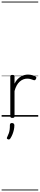

<svg xmlns="http://www.w3.org/2000/svg" viewBox="-20 -1438 491 2366"><path d="M132 15Q119 15 113 10.5Q107 6 107 -4V-496Q107 -506 113 -510.5Q119 -515 132 -515Q146 -515 152.5 -510.5Q159 -506 159 -496V-407Q174 -438 193.5 -459Q213 -480 235 -493.5Q257 -507 280 -513Q303 -519 324 -519Q352 -519 378 -511.5Q404 -504 418 -495Q426 -490 427.5 -483Q429 -476 422 -463Q417 -453 410 -450.5Q403 -448 394 -451Q381 -456 360.5 -462.5Q340 -469 316 -469Q291 -469 267.5 -460Q244 -451 223 -432.5Q202 -414 186 -385Q170 -356 159 -316V-4Q159 6 152.5 10.5Q146 15 132 15ZM77 278Q66 274 64.5 267.5Q63 261 70 248Q82 223 89 203Q96 183 99 160Q102 137 102 102Q102 91 108 84.5Q114 78 127 78Q142 78 149.5 86Q157 94 157 106Q157 133 151 161Q145 189 134.5 215.5Q124 242 109 266Q102 276 95 279.5Q88 283 77 278ZM0 898H451V908H0ZM0 -20H451V0H0ZM0 -505H451V-500H0ZM0 -1418H451V-1408H0Z"/></svg>

Font: Playwrite FR Trad Guides
Style: Regular
Weight: 400
Designer: Veronika Burian, José Scaglione
Foundry: TypeTogether
Version: Version 1.003